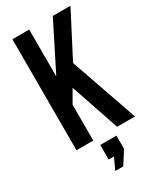

<svg xmlns="http://www.w3.org/2000/svg" viewBox="-225 -772 872 1049"><g transform="rotate(-30 211.0 -248.0)"><path d="M269 -421.9 416 0H303.2L199.2 -306.2L152.8 -226.1V0H46.9V-700.2H152.8V-408.2H154.8L301.8 -700.2H413.1ZM275.9 123 224.1 204.1H173.8L207 131.8H173.8V40H275.9Z"/></g></svg>

Font: BaseOne
Style: Regular
Weight: 400
Designer: Domenico Catapano
Foundry: Design by Basse
Version: Version 1.000;PS 001.001;hotconv 1.0.56